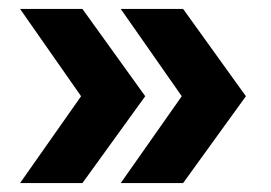

<svg xmlns="http://www.w3.org/2000/svg" viewBox="-20 -485 608 431"><path d="M25 -74 162 -269 25 -465H165L306 -269L165 -74ZM251 -74 388 -269 251 -465H391L532 -269L391 -74Z"/></svg>

Font: Montserrat Thin
Style: Bold
Weight: 700
Version: Version 9.000